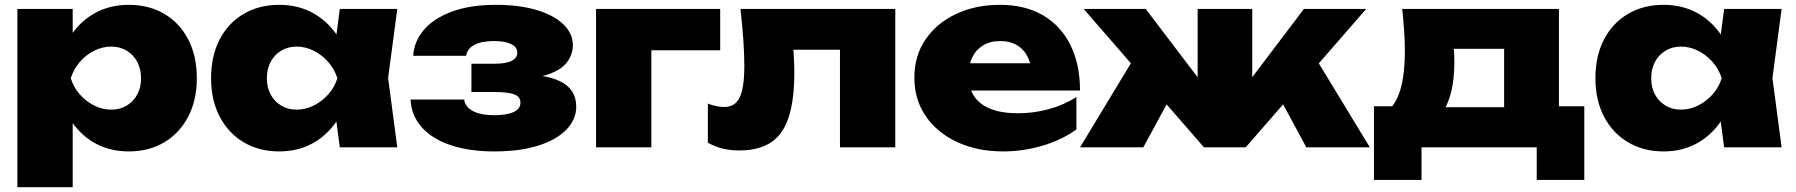

<svg xmlns="http://www.w3.org/2000/svg" viewBox="-20 -610 7435 795"><path d="M52 -573H281V-420L272 -394V-219L281 -168V165H52ZM211 -286Q223 -379 263.5 -447.5Q304 -516 368 -553Q432 -590 513 -590Q597 -590 660.5 -552.5Q724 -515 759.5 -446.5Q795 -378 795 -286Q795 -196 759.5 -127.5Q724 -59 660.5 -21Q597 17 513 17Q431 17 367.5 -20.5Q304 -58 264 -126.5Q224 -195 211 -286ZM564 -286Q564 -324 548.5 -353.5Q533 -383 505 -400Q477 -417 441 -417Q404 -417 370 -400Q336 -383 310.5 -353.5Q285 -324 273 -286Q285 -248 310.5 -219Q336 -190 370 -173Q404 -156 441 -156Q477 -156 505 -173Q533 -190 548.5 -219Q564 -248 564 -286Z M1387 0 1360 -204 1388 -286 1360 -367 1387 -573H1625L1587 -287L1625 0ZM1438 -286Q1426 -195 1385.5 -126.5Q1345 -58 1281.5 -20.5Q1218 17 1136 17Q1053 17 989 -21Q925 -59 889.5 -127.5Q854 -196 854 -286Q854 -378 889.5 -446.5Q925 -515 989 -552.5Q1053 -590 1136 -590Q1218 -590 1281.5 -553Q1345 -516 1386 -447.5Q1427 -379 1438 -286ZM1085 -286Q1085 -248 1100.5 -219Q1116 -190 1144 -173Q1172 -156 1208 -156Q1245 -156 1279 -173Q1313 -190 1339 -219Q1365 -248 1377 -286Q1365 -324 1339 -353.5Q1313 -383 1279 -400Q1245 -417 1208 -417Q1172 -417 1144 -400Q1116 -383 1100.5 -353.5Q1085 -324 1085 -286Z M2026 17Q1923 17 1846 -9Q1769 -35 1726 -83.5Q1683 -132 1680 -198H1902Q1906 -167 1938.5 -150Q1971 -133 2026 -133Q2078 -133 2106.5 -146Q2135 -159 2135 -185Q2135 -209 2110 -219Q2085 -229 2028 -229H1932V-346H2026Q2075 -346 2098.5 -358Q2122 -370 2122 -392Q2122 -415 2096.5 -427.5Q2071 -440 2025 -440Q1974 -440 1944.5 -424.5Q1915 -409 1910 -379H1691Q1694 -437 1734 -485Q1774 -533 1850 -561.5Q1926 -590 2034 -590Q2129 -590 2200.5 -569Q2272 -548 2312 -510Q2352 -472 2352 -423Q2352 -386 2329 -354Q2306 -322 2251.5 -302.5Q2197 -283 2104 -284V-301Q2232 -306 2299 -273.5Q2366 -241 2366 -168Q2366 -116 2326 -74Q2286 -32 2210 -7.5Q2134 17 2026 17Z M2962 -573V-402H2573L2677 -506V0H2448V-573Z M3046 -573H3687V0H3458V-508L3562 -404H3160L3257 -494Q3263 -435 3266 -390Q3269 -345 3269 -308Q3269 -138 3215.5 -62.5Q3162 13 3041 13Q3005 13 2973.5 5.5Q2942 -2 2911 -19V-181Q2929 -174 2946.5 -170.5Q2964 -167 2978 -167Q3024 -167 3043 -207Q3062 -247 3062 -339Q3062 -385 3058 -443.5Q3054 -502 3046 -573Z M4134 17Q4028 17 3945 -21Q3862 -59 3814 -128Q3766 -197 3766 -289Q3766 -379 3812.5 -447Q3859 -515 3939.5 -552.5Q4020 -590 4120 -590Q4225 -590 4299 -546.5Q4373 -503 4412.5 -423Q4452 -343 4452 -235H3953V-348H4320L4253 -310Q4248 -353 4231.5 -381.5Q4215 -410 4187.5 -425Q4160 -440 4122 -440Q4080 -440 4050.5 -422Q4021 -404 4005.5 -372Q3990 -340 3990 -299Q3990 -248 4012.5 -213Q4035 -178 4081 -159.5Q4127 -141 4195 -141Q4260 -141 4322.5 -158Q4385 -175 4437 -208V-74Q4376 -30 4296 -6.5Q4216 17 4134 17Z M4452 0 4691 -395 4865 -278 4714 0ZM5389 0 5239 -278 5412 -395 5652 0ZM5165 -186 5102 -207 5379 -573H5637L5138 0H4965L4467 -573H4724L5002 -207L4939 -186V-573H5165Z M6540 -170V135H6343V0H5866V135H5669V-170H5850L5888 -166H6303L6338 -170ZM5786 -573H6435V-39H6208V-513L6313 -408H5896L5979 -493Q5996 -452 5999 -417.5Q6002 -383 6002 -354Q6002 -218 5953 -144Q5904 -70 5814 -70L5721 -148Q5797 -201 5797 -400Q5797 -439 5794 -482.5Q5791 -526 5786 -573Z M7119 0 7092 -204 7120 -286 7092 -367 7119 -573H7357L7319 -287L7357 0ZM7170 -286Q7158 -195 7117.5 -126.5Q7077 -58 7013.5 -20.5Q6950 17 6868 17Q6785 17 6721 -21Q6657 -59 6621.5 -127.5Q6586 -196 6586 -286Q6586 -378 6621.5 -446.5Q6657 -515 6721 -552.5Q6785 -590 6868 -590Q6950 -590 7013.5 -553Q7077 -516 7118 -447.5Q7159 -379 7170 -286ZM6817 -286Q6817 -248 6832.5 -219Q6848 -190 6876 -173Q6904 -156 6940 -156Q6977 -156 7011 -173Q7045 -190 7071 -219Q7097 -248 7109 -286Q7097 -324 7071 -353.5Q7045 -383 7011 -400Q6977 -417 6940 -417Q6904 -417 6876 -400Q6848 -383 6832.5 -353.5Q6817 -324 6817 -286Z"/></svg>

Font: Unbounded ExtraBold
Style: Regular
Weight: 800
Designer: Luke Prowse, Jean-Baptiste Morizot, Fátima Lázaro, Florian Runge
Foundry: NaN
Version: Version 1.701;gftools[0.9.28.dev5+ged2979d]